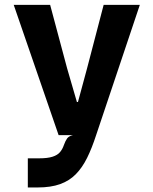

<svg xmlns="http://www.w3.org/2000/svg" viewBox="-20 -566 640 804"><path d="M96.5 219V97H143.5Q179.5 97 200.2 90.2Q221 83.5 231.5 70.8Q242 58 247.5 41.5Q254 23.5 261 13.8Q268 4 285 0H225.5L37.5 -545.5H190L261 -280L302 -139H306.5L344.5 -279.5L414 -545.5H565.5L382.5 0Q365 54 344.8 95Q324.5 136 297.5 163.5Q270.5 191 231.8 205Q193 219 137.5 219Z"/></svg>

Font: Spline Sans Mono SemiBold
Style: Regular
Weight: 600
Monospace: yes
Version: Version 1.004